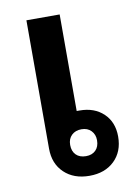

<svg xmlns="http://www.w3.org/2000/svg" viewBox="-69 -598 469 654"><g transform="rotate(-10 165.5 -270.5)"><path d="M307 -106Q307 -54 274.5 -22.5Q242 9 188 9Q134 9 101 -22.5Q68 -54 68 -106V-550H183V-216H193Q244 -216 275.5 -186Q307 -156 307 -106ZM234 -106Q234 -126 221.5 -139Q209 -152 188 -152Q167 -152 154 -139.5Q141 -127 141 -106Q141 -84 153.5 -71.5Q166 -59 188 -59Q209 -59 221.5 -71.5Q234 -84 234 -106Z"/></g></svg>

Font: Bai Jamjuree SemiBold
Style: Regular
Weight: 600
Version: Version 1.000; ttfautohint (v1.6)